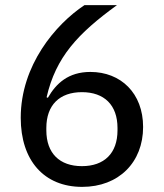

<svg xmlns="http://www.w3.org/2000/svg" viewBox="-20 -718 640 750"><path d="M301 12C444 12 539 -84 539 -222C539 -354 452 -437 333 -437C247 -437 199 -392 167 -336L162 -338C198 -495 284 -587 437 -698H310C197 -623 61 -463 61 -258C61 -91 152 12 301 12ZM300 -69C213 -69 161 -119 161 -209V-218C161 -308 213 -358 300 -358C387 -358 439 -308 439 -218V-209C439 -119 387 -69 300 -69Z"/></svg>

Font: IBM Plex Arabic Text
Style: Regular
Weight: 450
Designer: Mike Abbink, Paul van der Laan, Pieter van Rosmalen, Wael Morcos, Khajak Apelian
Foundry: Bold Monday
Version: Version 1.0